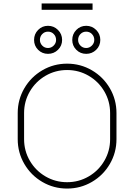

<svg xmlns="http://www.w3.org/2000/svg" viewBox="-20 -1081 780 1116"><path d="M178 -849Q178 -883 201.5 -907Q225 -931 259 -931Q293 -931 317 -907Q341 -883 341 -849Q341 -815 317 -791.5Q293 -768 259 -768Q225 -768 201.5 -791.5Q178 -815 178 -849ZM400 -849Q400 -883 423.5 -907Q447 -931 481 -931Q515 -931 539 -907Q563 -883 563 -849Q563 -815 539 -791.5Q515 -768 481 -768Q447 -768 423.5 -791.5Q400 -815 400 -849ZM259 -802Q278 -802 292 -816Q306 -830 306 -849Q306 -869 292.5 -883Q279 -897 259 -897Q239 -897 225.5 -883Q212 -869 212 -849Q212 -830 225.5 -816Q239 -802 259 -802ZM481 -802Q500 -802 514 -816Q528 -830 528 -849Q528 -869 514.5 -883Q501 -897 481 -897Q461 -897 447.5 -883Q434 -869 434 -849Q434 -830 447.5 -816Q461 -802 481 -802ZM518 -1061V-1024H222V-1061ZM657 -424V-272Q657 -194 618.5 -128Q580 -62 514 -23.5Q448 15 370 15Q292 15 226 -23.5Q160 -62 121.5 -128Q83 -194 83 -272V-424Q83 -502 121.5 -568Q160 -634 226 -672.5Q292 -711 370 -711Q448 -711 514 -672.5Q580 -634 618.5 -568Q657 -502 657 -424ZM370 -22Q438 -22 495.5 -55.5Q553 -89 586.5 -146.5Q620 -204 620 -272V-424Q620 -492 586.5 -549.5Q553 -607 495.5 -640.5Q438 -674 370 -674Q302 -674 244.5 -640.5Q187 -607 153.5 -549.5Q120 -492 120 -424V-272Q120 -204 153.5 -146.5Q187 -89 244.5 -55.5Q302 -22 370 -22Z"/></svg>

Font: M Major Mono Display
Style: Regular
Weight: 400
Designer: Emre Parlak
Foundry: Emre Parlak
Version: Version 2.000; ttfautohint (v1.8) -l 8 -r 50 -G 200 -x 14 -D